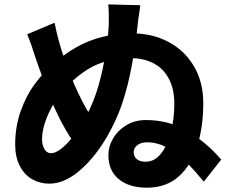

<svg xmlns="http://www.w3.org/2000/svg" viewBox="-20 -820 1040 873"><path d="M608.6 -730.6 605.6 -704.6Q596.4 -614.2 579.4 -523.1Q562.4 -432 538.8 -359.6Q508.6 -266.2 455.4 -180Q402.2 -93.8 336.2 -39.4Q270.2 15 203.6 15Q161 15 125.6 -5.4Q90.2 -25.8 69.6 -66.4Q49 -107 49 -163.6Q49 -244 74.1 -314.9Q99.2 -385.8 140.4 -441Q214.4 -540.2 325.6 -604.2Q436.8 -668.2 581.2 -668.2Q673.6 -668.2 746.9 -629Q820.2 -589.8 862.2 -518.1Q904.2 -446.4 904.2 -352Q904.2 -243.8 877.4 -156.9Q850.6 -70 793.4 -18.3Q736.2 33.4 647.8 33.4Q567 33.4 519.9 -5.6Q472.8 -44.6 472.8 -115Q472.8 -153.6 494.2 -190.5Q515.6 -227.4 554.5 -250.8Q593.4 -274.2 643.4 -274.2Q750.4 -274.2 835.9 -222.1Q921.4 -170 985.8 -94.4L906.6 6Q865.2 -44.2 830.3 -80Q795.4 -115.8 747.4 -144.4Q699.4 -173 648.6 -173Q621.4 -173 604.7 -160.1Q588 -147.2 588 -128.6Q588 -108.2 602 -96.4Q616 -84.6 641.8 -84.6Q683.4 -84.6 712.8 -122.7Q742.2 -160.8 757.4 -221Q772.6 -281.2 772.6 -347.6Q772.6 -415.8 747.4 -462.7Q722.2 -509.6 677 -532.9Q631.8 -556.2 570.8 -555.4Q460.6 -554.6 381.7 -506.3Q302.8 -458 244.6 -379.2Q212.6 -335.4 191.9 -283.2Q171.2 -231 171.2 -187.4Q171.2 -160.6 182.1 -142Q193 -123.4 211.8 -123.4Q239.8 -123.4 279.1 -161.8Q318.4 -200.2 355.5 -262.4Q392.6 -324.6 415.8 -392.4Q440.4 -464.6 456.2 -554.7Q472 -644.8 474.6 -708.8Q476 -760.2 472.2 -800L618 -796.2Q611 -750.6 608.6 -730.6ZM336.6 -395Q363.4 -339 388.8 -298.3Q414.2 -257.6 447.2 -216L363.8 -111.4Q335.8 -142.6 308.3 -182.6Q280.8 -222.6 250.4 -282.2Q228 -326 207.1 -379.1Q186.2 -432.2 153.8 -521.6L146 -544L137.4 -569.6Q124.6 -613 103.8 -664.4L228.2 -716.6Q243.6 -636.2 274.3 -548.2Q305 -460.2 336.6 -395Z"/></svg>

Font: 寒蝉端黑体 Light
Style: Regular
Weight: 300
Designer: ChillDuanSans {Warren2060}; 
Source Han Sans {Ryoko NISHIZUKA 西塚涼子 (kana, bopomofo & ideographs); Paul D. Hunt (Latin, G
Foundry: ChillType&Adobe
Version: Version 1.300;Glyphs 3.3 (3306)